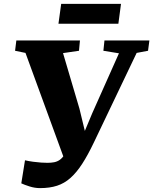

<svg xmlns="http://www.w3.org/2000/svg" viewBox="-20 -951 788 987"><path d="M186 16Q159 16 132.2 7.5Q105.5 -1 89.5 -8.5L108.5 -127Q128 -122.5 150 -119.5Q172 -116.5 191.8 -115.2Q211.5 -114 224 -114Q242.5 -114 258.2 -117Q274 -120 287.2 -129.2Q300.5 -138.5 312 -156.8Q323.5 -175 334 -205.5L317.5 -114L111 -679L57.5 -690L64 -743H391L386 -690L304 -678L388.5 -392L433.5 -206.5L387.5 -209.5L454 -368.5L591.5 -677L511.5 -690L517 -743H748L741 -690L682.5 -679L462.5 -218.5Q431.5 -153.5 402.5 -108.8Q373.5 -64 342.2 -36.2Q311 -8.5 273.2 3.8Q235.5 16 186 16ZM294.5 -931H602L588.5 -829H280.5Z"/></svg>

Font: Merriweather 20pt Black
Style: Italic
Weight: 900
Italic angle: -7.8°
Version: Version 2.101